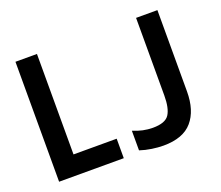

<svg xmlns="http://www.w3.org/2000/svg" viewBox="-119 -889 1239 1074"><g transform="rotate(-20 500.0 -352.0)"><path d="M450 0V-116H193V-714H65V0ZM910 -230V-714H783V-252Q783 -176 759.5 -140Q736 -104 662 -104Q603 -104 545 -129V-12Q578 -1 615 4.5Q652 10 684 10Q801 10 855.5 -53.5Q910 -117 910 -230Z"/></g></svg>

Font: Noto Sans Mono UI Condensed
Style: Bold
Weight: 700
Width: 3
Designer: Monotype Design team
Foundry: Monotype Imaging Inc.
Version: 1.000